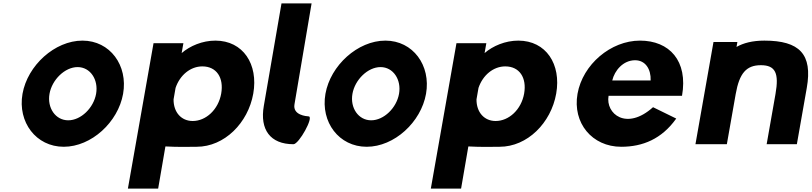

<svg xmlns="http://www.w3.org/2000/svg" viewBox="-20 -845 4759 1125"><path d="M270.1 -295.4C284.7 -378.1 360.2 -451.9 434.7 -451.9C509.3 -451.9 557.7 -378.1 543.1 -295.4C528.5 -212.7 454.3 -140.1 379.8 -140.1C305.2 -140.1 255.5 -212.7 270.1 -295.4ZM111.9 -295.4C82.6 -129.3 191.4 15 353.5 15C515.5 15 672 -129.3 701.3 -295.4C730.6 -461.5 625.1 -607 463.1 -607C301.1 -607 141.2 -461.5 111.9 -295.4Z M1276.1 -296.7C1259.4 -202.4 1186.6 -136 1109.2 -136C1042.6 -136 996.4 -186.8 997 -262.7L1008.7 -330C1034.1 -405.1 1096 -456 1165.7 -456C1248.8 -456 1292.4 -389.6 1276.1 -296.7ZM879.6 -592 729.4 260H906.7L949.2 13C1023.3 17.5 1099.5 15 1132.2 15C1295.1 15 1433.7 -124.8 1464 -296.6C1494.3 -468.4 1404.8 -607 1241.9 -607C1165.9 -607 1093.1 -576 1044.4 -534L1054.6 -592Z M1699.6 0C1731.7 0 1820.3 -160.5 1788.8 -163C1776.5 -163.9 1694.1 -169.4 1705.5 -234L1805.7 -825H1629.4L1525.9 -225C1501.4 -86 1563.2 0 1699.6 0Z M2045.1 -295.4C2059.7 -378.1 2135.2 -451.9 2209.7 -451.9C2284.3 -451.9 2332.7 -378.1 2318.1 -295.4C2303.5 -212.7 2229.3 -140.1 2154.8 -140.1C2080.2 -140.1 2030.5 -212.7 2045.1 -295.4ZM1886.9 -295.4C1857.6 -129.3 1966.4 15 2128.5 15C2290.5 15 2447 -129.3 2476.3 -295.4C2505.6 -461.5 2400.1 -607 2238.1 -607C2076.1 -607 1916.2 -461.5 1886.9 -295.4Z M3051.1 -296.7C3034.4 -202.4 2961.6 -136 2884.2 -136C2817.6 -136 2771.4 -186.8 2772 -262.7L2783.7 -330C2809.1 -405.1 2871 -456 2940.7 -456C3023.8 -456 3067.4 -389.6 3051.1 -296.7ZM2654.6 -592 2504.4 260H2681.7L2724.2 13C2798.3 17.5 2874.5 15 2907.2 15C3070.1 15 3208.7 -124.8 3239 -296.6C3269.3 -468.4 3179.8 -607 3016.9 -607C2940.9 -607 2868.1 -576 2819.4 -534L2829.6 -592Z M3567.4 -373.6C3581.1 -431.5 3631 -492 3701.4 -492C3761.4 -492 3795 -440.2 3792.4 -373.6ZM3806.4 -216.9C3651.4 -77.5 3527.1 -177.5 3545.8 -283.6H3976.2C4012.4 -488.8 3902 -607 3729.9 -607C3558.9 -607 3394.2 -467.3 3363.9 -295.4C3333.8 -124.8 3449.1 15 3620 15C3745.6 15 3857.3 -30.6 3942.3 -150.3Z M4238.9 0 4290.8 -294.2C4312.3 -416 4352.9 -463 4438.3 -463C4523.7 -463 4545.4 -416 4523.9 -294.2L4472.1 0H4649.1L4707.2 -329.9C4742.1 -527.7 4664.8 -607 4458.7 -607C4388.9 -607 4336 -593 4295.5 -570L4300.6 -599H4160.6L4054.9 0Z"/></svg>

Font: Hussar Wysoki
Style: Obl
Weight: 700
Foundry: Cannot Into Space Fonts
Version: Version 0.92